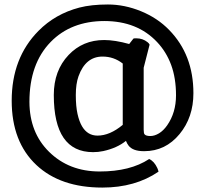

<svg xmlns="http://www.w3.org/2000/svg" viewBox="-20 -682 940 873"><path d="M453.6 -500Q502.4 -500 567.4 -481.9L586.9 -506.8Q589.8 -507.8 592.8 -507.8H600.1Q628.9 -507.8 650.9 -490.2Q657.2 -485.4 660.2 -479L633.3 -374V-92.3Q633.3 -75.2 637.7 -70.8Q644.5 -63.5 663.6 -63.5Q682.6 -63.5 702.9 -75.7Q723.1 -87.9 740.2 -112.3Q780.3 -169.9 780.3 -248.5Q780.3 -326.7 758.3 -386.5Q736.3 -446.3 694.3 -490.7Q604.5 -586.4 454.1 -586.4Q302.7 -585.9 210.4 -491.2Q113.8 -392.1 113.8 -218.8Q114.3 -79.1 203.1 8.3Q293.9 97.7 433.1 97.7Q572.3 97.7 658.2 41Q680.7 50.8 695.3 82Q699.2 90.8 700.7 98.6Q594.7 170.9 445.3 170.9Q254.9 170.9 145.5 68.4Q33.2 -37.1 33.2 -224.1Q33.2 -418.5 154.8 -541.5Q231 -618.7 340.8 -647.5Q395 -661.6 470.7 -661.6Q546.4 -661.6 621.3 -630.9Q696.3 -600.1 749 -545.9Q859.4 -433.1 859.4 -258.3Q859.4 -148.4 796.4 -72.3Q732.4 5.4 635.7 5.4H634.3Q584 5.4 564.5 -20Q557.6 -28.8 552.7 -41.5Q512.2 -8.8 449.7 4.9Q427.2 9.8 403.3 9.8Q224.6 9.8 224.6 -250Q224.6 -361.3 292 -432.1Q356.4 -500 453.6 -500ZM423.3 -65.4Q479.5 -65.4 538.1 -114.3V-393.1Q497.6 -424.8 446.3 -424.8Q369.1 -424.8 336.9 -335Q324.7 -300.8 324.7 -250Q324.7 -198.7 332.5 -163.8Q340.3 -128.9 353.5 -106.9Q378.4 -65.4 423.3 -65.4Z"/></svg>

Font: Copse
Style: Regular
Weight: 400
Version: Version 1.000